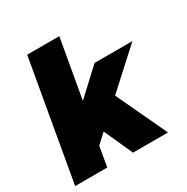

<svg xmlns="http://www.w3.org/2000/svg" viewBox="-154 -800 905 931"><g transform="rotate(-30 298.0 -334.0)"><path d="M328 0 256 -160 203 -111 184 0H4L121 -668H301L243 -339L384 -470H596L391 -283L524 0Z"/></g></svg>

Font: Celebes Black
Style: Italic
Weight: 900
Italic angle: -10°
Designer: Anugrah Pasau
Foundry: Lafontype
Version: Version 1.000; ttfautohint (v1.8.4)